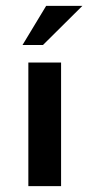

<svg xmlns="http://www.w3.org/2000/svg" viewBox="-20 -637 306 657"><path d="M77 -423H189V0H77ZM262 -617 127 -483H57L138 -617Z"/></svg>

Font: Synthetic SemiBold
Style: Regular
Weight: 600
Designer: Santiago Orozco
Foundry: Typemade
Version: Version 2.000; ttfautohint (v1.8.4.7-5d5b)